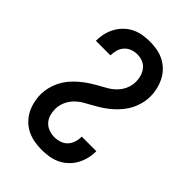

<svg xmlns="http://www.w3.org/2000/svg" viewBox="-221 -838 941 941"><g transform="rotate(45 250.0 -367.5)"><path d="M247 8Q222 8 196.5 3.5Q171 -1 148 -12Q125 -23 106.5 -41Q88 -59 76 -81.5Q64 -104 58 -129.5Q52 -155 52 -180Q52 -205 58 -229.5Q64 -254 75 -276Q86 -298 102 -317.5Q118 -337 137 -353.5Q156 -370 176.5 -384Q197 -398 219 -410Q241 -422 262.5 -434.5Q284 -447 301.5 -465Q319 -483 329 -506.5Q339 -530 339 -555Q339 -574 333.5 -592.5Q328 -611 316 -626Q304 -641 286 -648Q268 -655 249 -655Q230 -655 212.5 -648.5Q195 -642 182.5 -628.5Q170 -615 164.5 -596.5Q159 -578 159 -560V-558H58V-561Q58 -586 64 -610.5Q70 -635 82 -656.5Q94 -678 112 -695.5Q130 -713 152.5 -724Q175 -735 199.5 -739Q224 -743 249 -743Q274 -743 299 -738.5Q324 -734 346.5 -722.5Q369 -711 387 -693Q405 -675 416.5 -652.5Q428 -630 434 -605Q440 -580 440 -555Q440 -530 434 -505.5Q428 -481 417 -459Q406 -437 390 -417.5Q374 -398 355.5 -381.5Q337 -365 316 -351Q295 -337 273 -325Q251 -313 229.5 -300.5Q208 -288 190.5 -270Q173 -252 163 -228.5Q153 -205 153 -180Q153 -161 158.5 -142Q164 -123 177 -108.5Q190 -94 209 -87Q228 -80 247 -80Q266 -80 284.5 -86Q303 -92 316 -105.5Q329 -119 335 -137.5Q341 -156 341 -175V-177H442V-173Q442 -148 435.5 -123.5Q429 -99 417 -77.5Q405 -56 386 -38.5Q367 -21 344.5 -10.5Q322 0 297 4Q272 8 247 8Z"/></g></svg>

Font: Iosevka Curly Semibold
Style: Regular
Weight: 600
Monospace: yes
Designer: Belleve Invis
Foundry: Belleve Invis
Version: Version 22.1.2; ttfautohint (v1.8.4)